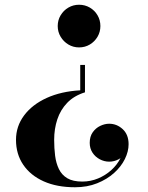

<svg xmlns="http://www.w3.org/2000/svg" viewBox="-20 -550 624 810"><path d="M296.5 240Q220 240 164.2 215Q108.5 190 78 145Q47.5 100 47.5 40Q47.5 -17.5 81.8 -63.2Q116 -109 177 -136.8Q238 -164.5 318.5 -169V-276H338.5V-160.5Q292 -146 263.5 -116.2Q235 -86.5 221.8 -46.5Q208.5 -6.5 208.5 40Q208.5 75 212.5 106.8Q216.5 138.5 228.5 163.2Q240.5 188 264 202Q287.5 216 327 216Q362 216 393.8 202.8Q425.5 189.5 450 167.2Q474.5 145 488.5 116.8Q502.5 88.5 502.5 58.5H521.5Q521.5 79.5 510 96Q498.5 112.5 480 122.2Q461.5 132 440.5 132Q420 132 401 122Q382 112 370.2 94Q358.5 76 358.5 52.5Q358.5 26 371.2 8Q384 -10 403 -19Q422 -28 440.5 -28Q473 -28 497.8 -5Q522.5 18 522.5 58.5Q522.5 89 506.8 121Q491 153 461.2 179.8Q431.5 206.5 389.8 223.2Q348 240 296.5 240ZM313.5 -350Q289 -350 268.5 -362.2Q248 -374.5 235.8 -395Q223.5 -415.5 223.5 -440Q223.5 -465 235.8 -485.5Q248 -506 268.5 -518Q289 -530 313.5 -530Q338.5 -530 359 -518Q379.5 -506 391.5 -485.5Q403.5 -465 403.5 -440Q403.5 -415.5 391.5 -395Q379.5 -374.5 359 -362.2Q338.5 -350 313.5 -350Z"/></svg>

Font: Bodoni Moda
Style: Bold
Weight: 700
Designer: Owen Earl
Foundry: indestructible type
Version: Version 2.005